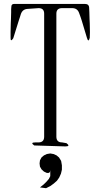

<svg xmlns="http://www.w3.org/2000/svg" viewBox="-20 -774 540 983"><path d="M253.9 14.6 269.5 21.5 282.2 32.2 293 49.8 296.9 72.3V94.7L292 115.2L283.2 134.8L271.5 151.4L254.9 166L237.3 178.7L215.8 189.5L184.6 185.5L204.1 169.9L218.8 155.3L230.5 141.6L237.3 127.9V114.3V96.7Q237.3 114.3 219.7 111.3L205.1 104.5L192.4 92.8L184.6 79.1L182.6 62.5L184.6 46.9L192.4 32.2L205.1 21.5L219.7 14.6L237.3 11.7ZM155.3 -29.3Q132.8 -44.9 161.1 -44.9H176.8Q206.1 -44.9 206.1 -74.2V-704.1Q206.1 -732.4 177.7 -732.4L122.1 -728.5Q95.7 -727.5 86.9 -702.1L82 -686.5L76.2 -668.9L47.9 -578.1Q33.2 -555.7 34.2 -583V-609.4L35.2 -655.3L36.1 -675.8L37.1 -710.9V-726.6L38.1 -739.3Q38.1 -753.9 52.7 -753.9H415Q436.5 -753.9 436.5 -732.4L437.5 -710.9L438.5 -675.8L439.5 -655.3L440.4 -609.4L439.5 -580.1Q432.6 -553.7 424.8 -581.1L398.4 -668.9L392.6 -686.5L384.8 -708Q376 -732.4 349.6 -732.4H297.9Q268.6 -732.4 268.6 -704.1V-74.2Q268.6 -44.9 297.9 -44.9L320.3 -41Q342.8 -24.4 314.5 -24.4Z"/></svg>

Font: B2 Hana
Style: Regular
Weight: 500
Version: 2020-08-05; (max)